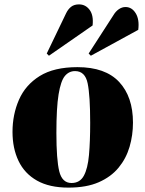

<svg xmlns="http://www.w3.org/2000/svg" viewBox="-20 -841 663 875"><path d="M292 14Q205 14 148.5 -18Q92 -50 64.5 -107.5Q37 -165 37 -240Q37 -319 66.5 -386.5Q96 -454 161 -494.5Q226 -535 333 -535Q460 -535 523 -467.5Q586 -400 586 -282Q586 -225 570.5 -172Q555 -119 520.5 -77Q486 -35 430 -10.5Q374 14 292 14ZM306 -7Q344 -7 362 -40Q380 -73 385.5 -134.5Q391 -196 391 -281Q391 -405 379.5 -461Q368 -517 322 -517Q294 -517 275.5 -494.5Q257 -472 247 -411Q237 -350 237 -235Q237 -114 250 -60.5Q263 -7 306 -7ZM281 -780Q290 -799 304 -810Q318 -821 340 -821Q370 -821 388.5 -796Q407 -771 402 -725L203 -587L193 -597ZM497 -772Q507 -789 521.5 -799Q536 -809 552 -809Q581 -809 598.5 -780.5Q616 -752 610 -705L394 -587L384 -597Z"/></svg>

Font: Literata 72pt ExtraBold
Style: Italic
Weight: 800
Italic angle: -2°
Designer: Latin by Veronika Burian and Jose Scaglione. Greek by Irene Vlachou. Cyrillic by Vera Evstafieva
Foundry: TypeTogether
Version: Version 3.002